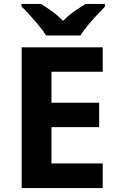

<svg xmlns="http://www.w3.org/2000/svg" viewBox="-20 -954 600 974"><path d="M501 0H90V-714H501V-590H241V-433H483V-309H241V-125H501ZM214 -774Q200 -797 177.5 -824Q155 -851 131.5 -877Q108 -903 89 -921V-934H188Q214 -918 244 -896.5Q274 -875 300 -848Q326 -875 357 -896.5Q388 -918 414 -934H513V-921Q495 -903 471 -877Q447 -851 424.5 -824Q402 -797 388 -774Z"/></svg>

Font: Noto Sans Canadian Aboriginal
Style: Regular
Weight: 400
Designer: Monotype Design Team, Typotheque's Kevin King
Foundry: Monotype Imaging Inc.
Version: Version 2.002